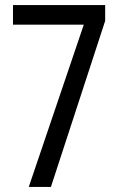

<svg xmlns="http://www.w3.org/2000/svg" viewBox="-20 -734 469 754"><path d="M93 0H180L393 -652V-714H31V-637H309Z"/></svg>

Font: Noto Sans Myanmar UI ExtraCondensed
Style: Regular
Weight: 400
Width: 2
Designer: Monotype Design Team
Foundry: Monotype Imaging Inc.
Version: Version 2.103